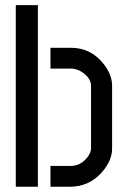

<svg xmlns="http://www.w3.org/2000/svg" viewBox="-20 -710 476 730"><path d="M40 0V-690.4H124V0ZM171.9 0V-79.1H249Q287.1 -79.1 313.5 -113.3Q326.2 -130.9 326.2 -146.5V-382.8Q326.2 -412.1 293.9 -434.6Q272.5 -449.2 250 -449.2H171.9V-528.3H250Q328.1 -528.3 377 -462.9Q405.3 -424.8 406.2 -386.7V-144.5Q406.2 -99.6 367.2 -54.7Q319.3 -1 248 0Z"/></svg>

Font: Post No Bills Jaffna SemiBold
Style: Regular
Weight: 600
Designer: Kosala Senevirathne, Siva Puranthara, Lasantha Premarathna, Tharique Azeez
Foundry: Mooniak
Version: Version 1.220 ; ttfautohint (v1.6)